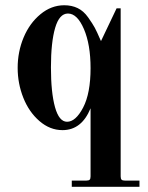

<svg xmlns="http://www.w3.org/2000/svg" viewBox="-20 -488 570 738"><path d="M241.2 -436Q208 -436 191.9 -380.6Q175.8 -325.2 175.8 -229Q175.8 -132.3 191.4 -76.2Q207 -20 237.8 -20Q271 -20 299.6 -74.7Q328.1 -129.4 328.1 -226.1Q328.1 -316.9 302.5 -376.5Q276.9 -436 241.2 -436ZM227.1 -467.8Q255.9 -467.8 278.6 -456.8Q301.3 -445.8 318.6 -421.4Q335.9 -397 344.2 -381.6Q352.5 -366.2 365.7 -335.4Q367.2 -332 368.2 -330.1L428.2 -456.1H443.8V189.9Q443.8 199.2 447.3 202.6Q450.7 206.1 460 206.1H516.1V230H255.9V206.1H312Q321.3 206.1 324.7 202.6Q328.1 199.2 328.1 189.9V-71.8Q293.9 12.2 220.2 12.2Q171.9 12.2 131.6 -22.7Q91.3 -57.6 69.6 -112.3Q47.9 -167 47.9 -227.1Q47.9 -289.1 70.8 -344Q93.8 -398.9 135.5 -433.3Q177.2 -467.8 227.1 -467.8Z"/></svg>

Font: Flanker Steampunk
Style: Bold
Weight: 700
Designer: Alexey Kryukov, Leonardo Di Lena
Foundry: Alexey Kryukov, Leonardo Di Lena
Version: 1.210